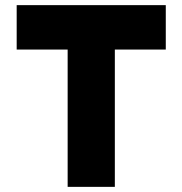

<svg xmlns="http://www.w3.org/2000/svg" viewBox="-20 -727 710 747"><path d="M44.9 -707H625V-534.2H426.8V0H243.2V-534.2H44.9Z"/></svg>

Font: Wanted Sans Black
Style: Regular
Weight: 900
Designer: Original Design by Kil Hyung-jin and Kang Hanbin, Wanted Lab, Inc; Hangeul from Source Han Sans by Jang Soo-young and Ka
Foundry: Wanted Lab, Inc.
Version: Version 1.003